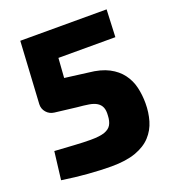

<svg xmlns="http://www.w3.org/2000/svg" viewBox="-129 -790 819 903"><g transform="rotate(-20 280.5 -339.0)"><path d="M506 -690 500 -553H215L208 -455L324 -440Q385 -434 424 -413.5Q463 -393 486 -362Q509 -331 518 -293Q527 -255 527 -213Q527 -167 515 -126Q503 -85 474.5 -54Q446 -23 397.5 -5.5Q349 12 275 12Q223 12 159.5 7Q96 2 30 -8L47 -148Q97 -145 143.5 -142Q190 -139 226 -139Q272 -139 296 -147.5Q320 -156 330 -173.5Q340 -191 341 -219Q343 -244 336.5 -259.5Q330 -275 315 -284.5Q300 -294 276 -298Q252 -302 217 -305L109 -318Q85 -321 70 -338.5Q55 -356 56 -379L74 -690Z"/></g></svg>

Font: Exo 2 ExtraBold
Style: Regular
Weight: 800
Designer: Natanael Gama
Foundry: Natanael Gama
Version: Version 2.010